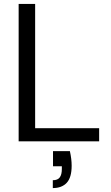

<svg xmlns="http://www.w3.org/2000/svg" viewBox="-20 -720 567 978"><path d="M75 0V-700H159V-67H485V0ZM249 238V198Q274 198 284.5 183.5Q295 169 295 141V127H250V50H336Q345 90 345 124Q345 184 320 211Q295 238 249 238Z"/></svg>

Font: DM Sans
Style: Regular
Weight: 400
Designer: Colophon Foundry, Jonny Pinhorn
Foundry: Colophon Foundry
Version: Version 4.004; ttfautohint (v1.8.4.7-5d5b)